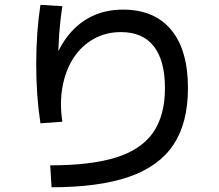

<svg xmlns="http://www.w3.org/2000/svg" viewBox="-20 -786 920 807"><path d="M191.1 -91.1Q363.3 -91.1 468.9 -124.4Q574.4 -157.8 623.9 -229.4Q673.3 -301.1 673.3 -415.6Q673.3 -531.1 626.7 -591.1Q580 -651.1 488.9 -651.1Q424.4 -651.1 373.3 -622.2Q322.2 -593.3 288.9 -542.2Q255.6 -491.1 242.8 -421.7Q230 -352.2 242.2 -274.4L150 -267.8Q132.2 -383.3 132.2 -516.7Q132.2 -650 150 -765.6L242.2 -760Q224.4 -647.8 224.4 -516.7Q224.4 -481.1 226.1 -446.7Q227.8 -412.2 228.9 -378.9L193.3 -486.7Q216.7 -568.9 258.9 -626.7Q301.1 -684.4 361.1 -715Q421.1 -745.6 496.7 -745.6Q628.9 -745.6 699.4 -660.6Q770 -575.6 770 -415.6Q770 -270 709.4 -178.3Q648.9 -86.7 522.2 -42.8Q395.6 1.1 196.7 1.1Z"/></svg>

Font: Paperlogy 5 Medium
Style: Regular
Weight: 500
Designer: redesigned by Lee Juim, glyphs from Gmarket Sans & Montserrat
Foundry: PT&
Version: Version 1.001